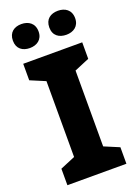

<svg xmlns="http://www.w3.org/2000/svg" viewBox="-171 -1043 755 1061"><g transform="rotate(-20 206.5 -513.0)"><path d="M23 -904C23 -856 56 -834 98 -834C139 -834 174 -856 174 -904C174 -953 139 -975 98 -975C56 -975 23 -953 23 -904ZM237 -904C237 -856 270 -834 313 -834C354 -834 389 -856 389 -904C389 -953 354 -975 313 -975C270 -975 237 -953 237 -904ZM380 -51V-148L292 -185V-631L380 -668V-765H33V-668L121 -631V-185L33 -148V-51Z"/></g></svg>

Font: Noto Sans Tamil UI ExtraBold
Style: Regular
Weight: 800
Designer: Jelle Bosma - Monotype Design Team
Foundry: Monotype Imaging Inc.
Version: Version 2.004